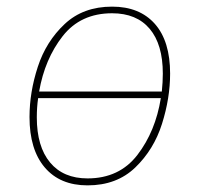

<svg xmlns="http://www.w3.org/2000/svg" viewBox="-20 -549 601 579"><path d="M493 -327Q493 -253 468.5 -175.5Q444 -98 388 -44Q332 10 244 10Q161 10 115 -44Q69 -98 69 -196Q69 -271 94 -347.5Q119 -424 175 -476.5Q231 -529 318 -529Q401 -529 447 -477Q493 -425 493 -327ZM98 -273H468Q471 -302 471 -327Q471 -415 431.5 -462Q392 -509 318 -509Q223 -509 169 -440Q115 -371 98 -273ZM465 -253H95Q91 -226 91 -195Q91 -107 131 -59Q171 -11 244 -11Q340 -11 394.5 -82Q449 -153 465 -253Z"/></svg>

Font: Fira Sans Thin
Style: Italic
Weight: 250
Italic angle: -8°
Designer: Carrois Corporate & Edenspiekermann AG
Foundry: Carrois Corporate GbR & Edenspiekermann AG
Version: Version 4.203